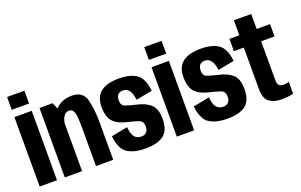

<svg xmlns="http://www.w3.org/2000/svg" viewBox="-90 -1156 2431 1550"><g transform="rotate(-20 1125.0 -381.0)"><path d="M34.3 0H183.2V-596.5H34.3ZM34.3 -769.3V-659.3H183.2V-769.3Z M249.9 0H398.5V-509.1L363 -596.4H249.9ZM518.1 0H666V-325.9Q666 -438.6 643.8 -519.8Q621.7 -601 526.3 -601Q436.8 -601 380 -538.1Q323.1 -475.2 323.1 -394L395.5 -371.5Q395.5 -428.9 415.1 -462.1Q434.7 -495.3 464.6 -495.3Q494.4 -495.3 506.3 -463.8Q518.1 -432.3 518.1 -330.2Z M943.7 3.7Q1050 3.7 1101.9 -36.9Q1153.8 -77.6 1153.8 -175.8Q1153.8 -264.6 1109.8 -302.1Q1065.8 -339.6 993.8 -354.2Q934 -368.7 903 -379.7Q871.9 -390.7 871.9 -434.2Q871.9 -464.2 885.4 -481.7Q898.9 -499.2 930.3 -499.2Q963.9 -499.2 983.7 -471.7Q1003.4 -444.1 1008.8 -390.9L1148.9 -417.6Q1138 -524.1 1084.6 -562.7Q1031.2 -601.3 931.4 -601.3Q829.4 -601.3 776.3 -560.6Q723.1 -519.9 723.1 -433.1Q723.1 -344.3 762.3 -303.9Q801.6 -263.4 877.2 -247.3Q939.2 -232.6 972.1 -220.4Q1005 -208.2 1005 -162.3Q1005 -132.5 989.9 -115.6Q974.7 -98.7 944.5 -98.7Q907.7 -98.7 887.1 -123.5Q866.5 -148.2 861 -209.1L721 -182.4Q732.6 -71.6 788.2 -34Q843.9 3.7 943.7 3.7Z M1212.3 0H1361.2V-596.5H1212.3ZM1212.3 -769.3V-659.3H1361.2V-769.3Z M1647.2 3.7Q1753.5 3.7 1805.4 -36.9Q1857.3 -77.6 1857.3 -175.8Q1857.3 -264.6 1813.3 -302.1Q1769.3 -339.6 1697.3 -354.2Q1637.5 -368.7 1606.5 -379.7Q1575.4 -390.7 1575.4 -434.2Q1575.4 -464.2 1588.9 -481.7Q1602.4 -499.2 1633.8 -499.2Q1667.4 -499.2 1687.2 -471.7Q1706.9 -444.1 1712.3 -390.9L1852.4 -417.6Q1841.5 -524.1 1788.1 -562.7Q1734.7 -601.3 1634.9 -601.3Q1532.9 -601.3 1479.8 -560.6Q1426.6 -519.9 1426.6 -433.1Q1426.6 -344.3 1465.8 -303.9Q1505.1 -263.4 1580.7 -247.3Q1642.7 -232.6 1675.6 -220.4Q1708.5 -208.2 1708.5 -162.3Q1708.5 -132.5 1693.4 -115.6Q1678.2 -98.7 1648 -98.7Q1611.2 -98.7 1590.6 -123.5Q1570 -148.2 1564.5 -209.1L1424.5 -182.4Q1436.1 -71.6 1491.7 -34Q1547.4 3.7 1647.2 3.7Z M2112.1 6.8Q2164.6 6.8 2213.2 -4V-107.1Q2191.3 -98.9 2165.4 -98.9Q2141.8 -98.9 2128.6 -111Q2115.5 -123.1 2115.5 -163.4V-490.6H2230.4V-596.4H2115.5V-725.2H1966.6V-596.4H1881.5V-490.6H1966.6V-134.1Q1966.6 -52.2 2007.3 -22.7Q2048 6.8 2112.1 6.8Z"/></g></svg>

Font: Anybody Thin Condensed
Style: Regular
Weight: 100
Width: 3
Version: Version 1.113;gftools[0.9.25]